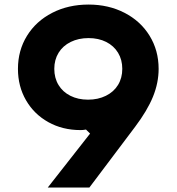

<svg xmlns="http://www.w3.org/2000/svg" viewBox="-20 -839 790 859"><path d="M689.7 -530.9Q689.7 -468.5 664.5 -406.5Q639.3 -344.4 584.3 -271.4L379.9 0H193.7L383 -241.4L364.7 -259.4Q352 -257 340.5 -257Q260 -257 196.3 -292.5Q132.6 -328 96.5 -390.3Q60.3 -452.6 60.3 -530.9Q60.3 -613.4 100.9 -679Q141.5 -744.6 213.6 -781.6Q285.7 -818.6 376.3 -818.6Q465.6 -818.6 537.3 -781.6Q609 -744.6 649.3 -679Q689.7 -613.4 689.7 -530.9ZM376.1 -668.6Q331.4 -668.6 296.4 -651.4Q261.3 -634.1 242.1 -602.9Q222.9 -571.6 222.9 -530.9Q222.9 -490.1 241.8 -458.8Q260.7 -427.6 295 -410.4Q329.2 -393.1 373.9 -393.1Q418.6 -393.1 453.6 -410.4Q488.7 -427.6 507.9 -458.8Q527.1 -490.1 527.1 -530.9Q527.1 -571.6 508.2 -602.9Q489.3 -634.1 455 -651.4Q420.8 -668.6 376.1 -668.6Z"/></svg>

Font: Martian Mono sWd Rg
Style: Regular
Weight: 400
Width: 6
Monospace: yes
Designer: Roman Shamin
Foundry: Evil Martians
Version: Version 1.000